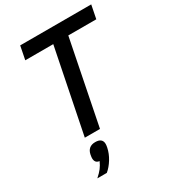

<svg xmlns="http://www.w3.org/2000/svg" viewBox="-225 -817 1072 1194"><g transform="rotate(-30 311.5 -220.0)"><path d="M604 -602H403L283 0H174L295 -602H94L113 -698H623ZM216 56Q242 56 254.5 67Q267 78 267 98Q267 103 266.5 107.5Q266 112 264 123Q256 162 233.5 198.5Q211 235 183 258H115Q141 235 155.5 216Q170 197 181 172Q164 170 156.5 160Q149 150 149 134Q149 130 149.5 125Q150 120 152 109Q157 83 173 69.5Q189 56 216 56Z"/></g></svg>

Font: IBM Plex Sans Medium
Style: Italic
Weight: 500
Italic angle: -11.31°
Designer: Mike Abbink, Paul van der Laan, Pieter van Rosmalen
Foundry: Bold Monday
Version: Version 3.201